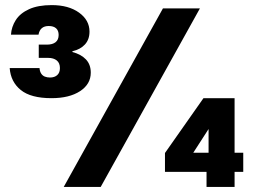

<svg xmlns="http://www.w3.org/2000/svg" viewBox="-20 -733 998 753"><path d="M182 -348Q101 -348 61.5 -380Q22 -412 18 -466H135Q136 -453 141.5 -444.5Q147 -436 156 -432.5Q165 -429 176 -429Q194 -429 204.5 -438.5Q215 -448 215 -466Q215 -486 202.5 -496Q190 -506 169 -506H132V-558H164Q186 -558 198 -567.5Q210 -577 210 -596Q210 -613 200 -622Q190 -631 171 -631Q154 -631 144 -622.5Q134 -614 131 -597H23Q25 -628 42 -654.5Q59 -681 94 -697Q129 -713 183 -713Q249 -713 290 -683.5Q331 -654 331 -609Q331 -578 313 -558.5Q295 -539 264 -532V-529Q298 -520 317 -500Q336 -480 336 -448Q336 -403 294 -375.5Q252 -348 182 -348ZM230 0 619 -700H764L375 0ZM790 0V-59H627V-133L778 -348H900V-134H934V-59H900V0ZM738 -134H798V-227Z"/></svg>

Font: DM Sans 24pt Black
Style: Regular
Weight: 900
Designer: Colophon Foundry, Jonny Pinhorn
Foundry: Colophon Foundry
Version: Version 4.004;gftools[0.9.30]